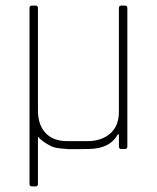

<svg xmlns="http://www.w3.org/2000/svg" viewBox="-20 -530 558 683"><path d="M115 124Q115 133 107 133H93Q85 133 85 124V-501Q85 -510 93 -510H107Q115 -510 115 -501V-137Q115 -86 142 -57Q169 -28 219 -28H291Q341 -28 372 -55Q403 -82 403 -132V-501Q403 -510 411 -510H425Q433 -510 433 -501V-9Q433 0 425 0H411Q403 0 403 -9V-52H399Q371 0 293 0Q286 0 259.5 0.5Q233 1 224.5 0.5Q216 0 195.5 -2Q175 -4 164 -9Q131 -25 115 -44Z"/></svg>

Font: Rajdhani Light
Style: Regular
Weight: 300
Designer: Satya Rajpurohit, Jyotish Sonowal
Foundry: Indian Type Foundry
Version: Version 1.201;PS 1.0;hotconv 1.0.78;makeotf.lib2.5.61930; tt